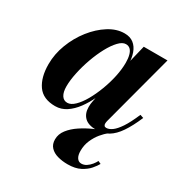

<svg xmlns="http://www.w3.org/2000/svg" viewBox="-163 -593 896 942"><g transform="rotate(30 285.0 -122.0)"><path d="M155.5 10Q87 10 56 -34.2Q25 -78.5 25 -152.5Q25 -210 46.5 -266.2Q68 -322.5 104.2 -368.5Q140.5 -414.5 184.5 -442.2Q228.5 -470 273.5 -470Q305 -470 325.2 -454.2Q345.5 -438.5 355.5 -410.2Q365.5 -382 365.5 -344.5Q365.5 -319.5 359.2 -283.8Q353 -248 341 -208Q329 -168 311 -129.5Q293 -91 269.8 -59.5Q246.5 -28 218 -9Q189.5 10 155.5 10ZM199 -34Q219 -34 240.2 -54.5Q261.5 -75 281 -109.2Q300.5 -143.5 316.2 -185Q332 -226.5 341 -268.8Q350 -311 350 -347.5Q350 -372 345.2 -390Q340.5 -408 330.8 -417.8Q321 -427.5 305.5 -427.5Q286 -427.5 265 -405.2Q244 -383 224.5 -346.8Q205 -310.5 189.5 -267.2Q174 -224 164.8 -180.5Q155.5 -137 155.5 -102Q155.5 -70 166.8 -52Q178 -34 199 -34ZM389.5 10Q343.5 10 322 -11.2Q300.5 -32.5 300.5 -69Q300.5 -78.5 301.2 -85.5Q302 -92.5 303 -97.5L318 -175L344 -254.5L358 -340.5L387 -460H521.5L413.5 -54Q411.5 -46 411.5 -38.5Q411.5 -32 415 -27.5Q418.5 -23 426.5 -23Q441.5 -23 459 -35.5Q476.5 -48 496.8 -78.2Q517 -108.5 540 -162.5L559.5 -156Q535 -98.5 510 -61.8Q485 -25 455.8 -7.5Q426.5 10 389.5 10ZM351 226.5Q320.5 226.5 294.5 219.2Q268.5 212 252.8 195.2Q237 178.5 237 151Q237 121 256.8 95.5Q276.5 70 308.2 49Q340 28 376 12.2Q412 -3.5 444 -14L449 -5Q432.5 7 415 28.2Q397.5 49.5 385.5 77.2Q373.5 105 373.5 137Q373.5 162.5 382.8 176.2Q392 190 407.5 190Q423 190 436.2 181.2Q449.5 172.5 459.5 160Q469.5 147.5 475 136.5L491 144Q483.5 158 467 177.5Q450.5 197 422.2 211.8Q394 226.5 351 226.5Z"/></g></svg>

Font: Bodoni Moda 11pt
Style: Bold Italic
Weight: 700
Italic angle: -13°
Designer: Owen Earl
Foundry: indestructible type
Version: Version 2.004